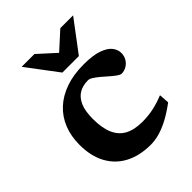

<svg xmlns="http://www.w3.org/2000/svg" viewBox="-206 -830 955 955"><g transform="rotate(-45 271.5 -352.0)"><path d="M339.5 -507Q404.5 -507 442.2 -493.5Q480 -480 496.2 -459.2Q512.5 -438.5 512.5 -414.5Q512.5 -393 502.2 -376.2Q492 -359.5 475.8 -350Q459.5 -340.5 441 -340.5Q432.5 -340.5 418.8 -350.2Q405 -360 388.8 -374.2Q372.5 -388.5 355.8 -402.8Q339 -417 324.2 -426.5Q309.5 -436 298.5 -436Q262.5 -436 236 -420.5Q209.5 -405 194.8 -371.5Q180 -338 180 -283Q180 -218 198 -177.2Q216 -136.5 252.5 -117.2Q289 -98 345 -98Q385.5 -98 423 -106Q460.5 -114 499.5 -130L503.5 -76.5Q462 -45.5 425.5 -26Q389 -6.5 356.2 2.8Q323.5 12 293.5 12Q216 12 159.5 -17.5Q103 -47 72.5 -103Q42 -159 42 -238.5Q42 -298.5 61.5 -347.8Q81 -397 119 -432.5Q157 -468 212.2 -487.5Q267.5 -507 339.5 -507ZM311.5 -618H276.5L385 -716.5H475L352 -553H236L113 -716.5H203Z"/></g></svg>

Font: Newsreader 9pt SemiBold
Style: Regular
Weight: 600
Designer: Hugues Gentile
Foundry: Production Type
Version: Version 1.003